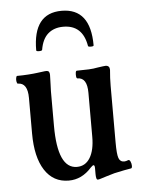

<svg xmlns="http://www.w3.org/2000/svg" viewBox="-50 -686 545 743"><g transform="rotate(-5 223.0 -314.5)"><path d="M300 17Q296 17 294.5 10.5Q293 4 293 -5V-28Q293 -40 288 -40Q285 -40 277 -32Q239 11 188 11Q128 11 95 -40Q62 -91 62 -183V-321Q62 -380 24 -380Q21 -380 19.5 -387.5Q18 -395 19.5 -402.5Q21 -410 24 -410Q45 -410 67 -411.5Q89 -413 103 -415Q121 -417 126.5 -418Q132 -419 139 -419Q151 -419 151 -403Q151 -386 150 -368.5Q149 -351 149 -340V-205Q149 -39 224 -39Q257 -39 275 -68.5Q293 -98 293 -150V-321Q293 -380 256 -380Q252 -380 251 -387.5Q250 -395 251 -402.5Q252 -410 256 -410Q282 -410 302 -411Q322 -412 336 -415Q352 -417 357.5 -418Q363 -419 368 -419Q384 -419 384 -402Q381 -370 381 -340V-120Q381 -75 386.5 -59.5Q392 -44 408 -44Q415 -44 424 -48Q429 -49 432.5 -41Q436 -33 436 -24.5Q436 -16 432 -15Q425 -14 404 -10Q383 -6 366 -2Q348 3 335.5 7Q323 11 310 15Q304 17 300 17ZM106 -502Q106 -646 217 -646Q329 -646 329 -502Q329 -498 318 -498Q307 -498 307 -502Q293 -584 218 -584Q182 -584 159 -564Q136 -544 129 -502Q128 -498 117 -498Q106 -498 106 -502Z"/></g></svg>

Font: Junicode Two Beta Condensed Medium
Style: Regular
Weight: 500
Width: 3
Designer: Peter S. Baker
Foundry: Briery Creek Software
Version: Version 1.053; ttfautohint (v1.8.4)